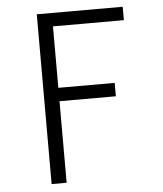

<svg xmlns="http://www.w3.org/2000/svg" viewBox="-53 -781 705 828"><g transform="rotate(-5 300.0 -367.5)"><path d="M137 0V-735H509V-677H202V-411H446V-353H202V0Z"/></g></svg>

Font: Iosevka Aile Custom Light
Style: Regular
Weight: 300
Designer: Belleve Invis
Foundry: Belleve Invis
Version: Version 17.0.2; ttfautohint (v1.8.3)